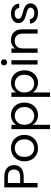

<svg xmlns="http://www.w3.org/2000/svg" viewBox="1456 -2263 1067 4019"><g transform="rotate(-90 1989.5 -253.5)"><path d="M302 -366Q380 -366 415 -400Q450 -434 450 -493Q450 -554 415 -588Q380 -622 302 -622H168V-366ZM543 -493Q543 -453 529.5 -416.5Q516 -380 487 -352Q458 -324 412.5 -307.5Q367 -291 302 -291H168V0H77V-697H302Q363 -697 408.5 -681Q454 -665 484 -637.5Q514 -610 528.5 -573Q543 -536 543 -493Z M1176 -275Q1176 -210 1154 -157.5Q1132 -105 1094 -68Q1056 -31 1004.5 -11Q953 9 895 9Q837 9 787 -11Q737 -31 700.5 -68Q664 -105 643 -157.5Q622 -210 622 -275Q622 -340 643.5 -392Q665 -444 702.5 -481Q740 -518 790.5 -537.5Q841 -557 899 -557Q957 -557 1008 -537.5Q1059 -518 1096 -481Q1133 -444 1154.5 -392Q1176 -340 1176 -275ZM715 -275Q715 -223 730 -184.5Q745 -146 769.5 -121Q794 -96 826.5 -83.5Q859 -71 895 -71Q931 -71 964.5 -83.5Q998 -96 1024.5 -121Q1051 -146 1067 -184.5Q1083 -223 1083 -275Q1083 -327 1067.5 -365Q1052 -403 1026 -428Q1000 -453 966.5 -465.5Q933 -478 898 -478Q862 -478 829 -465.5Q796 -453 770.5 -428Q745 -403 730 -365Q715 -327 715 -275Z M1387 -447Q1399 -469 1418.5 -489Q1438 -509 1464 -524Q1490 -539 1522 -548Q1554 -557 1592 -557Q1647 -557 1694.5 -537Q1742 -517 1777 -480.5Q1812 -444 1832 -392Q1852 -340 1852 -276Q1852 -212 1832 -159.5Q1812 -107 1777 -69.5Q1742 -32 1694.5 -11.5Q1647 9 1592 9Q1554 9 1522.5 -0.5Q1491 -10 1465 -25Q1439 -40 1419.5 -60Q1400 -80 1387 -101V260H1296V-548H1387ZM1759 -276Q1759 -324 1744 -362Q1729 -400 1703.5 -425.5Q1678 -451 1644.5 -464.5Q1611 -478 1573 -478Q1536 -478 1502 -464Q1468 -450 1442.5 -424Q1417 -398 1402 -360.5Q1387 -323 1387 -275Q1387 -227 1402 -189Q1417 -151 1442.5 -124.5Q1468 -98 1502 -84.5Q1536 -71 1573 -71Q1611 -71 1644.5 -85Q1678 -99 1703.5 -125Q1729 -151 1744 -189.5Q1759 -228 1759 -276Z M2063 -447Q2075 -469 2094.5 -489Q2114 -509 2140 -524Q2166 -539 2198 -548Q2230 -557 2268 -557Q2323 -557 2370.5 -537Q2418 -517 2453 -480.5Q2488 -444 2508 -392Q2528 -340 2528 -276Q2528 -212 2508 -159.5Q2488 -107 2453 -69.5Q2418 -32 2370.5 -11.5Q2323 9 2268 9Q2230 9 2198.5 -0.5Q2167 -10 2141 -25Q2115 -40 2095.5 -60Q2076 -80 2063 -101V260H1972V-548H2063ZM2435 -276Q2435 -324 2420 -362Q2405 -400 2379.5 -425.5Q2354 -451 2320.5 -464.5Q2287 -478 2249 -478Q2212 -478 2178 -464Q2144 -450 2118.5 -424Q2093 -398 2078 -360.5Q2063 -323 2063 -275Q2063 -227 2078 -189Q2093 -151 2118.5 -124.5Q2144 -98 2178 -84.5Q2212 -71 2249 -71Q2287 -71 2320.5 -85Q2354 -99 2379.5 -125Q2405 -151 2420 -189.5Q2435 -228 2435 -276Z M2648 -548H2739V0H2648ZM2695 -637Q2667 -637 2648.5 -655.5Q2630 -674 2630 -702Q2630 -730 2648.5 -748.5Q2667 -767 2695 -767Q2721 -767 2739.5 -748.5Q2758 -730 2758 -702Q2758 -674 2739.5 -655.5Q2721 -637 2695 -637Z M3295 -310Q3295 -395 3253 -437Q3211 -479 3142 -479Q3072 -479 3028.5 -435.5Q2985 -392 2985 -303V0H2894V-548H2985V-470Q3012 -513 3058.5 -535.5Q3105 -558 3161 -558Q3209 -558 3250 -543.5Q3291 -529 3321 -499.5Q3351 -470 3368 -426Q3385 -382 3385 -323V0H3295Z M3928 -149Q3928 -115 3914 -86Q3900 -57 3873.5 -36Q3847 -15 3810 -3Q3773 9 3728 9Q3680 9 3640 -3.5Q3600 -16 3570.5 -38.5Q3541 -61 3523.5 -92Q3506 -123 3504 -161H3598Q3602 -121 3635.5 -94.5Q3669 -68 3727 -68Q3781 -68 3810 -91.5Q3839 -115 3839 -149Q3839 -179 3815 -196Q3791 -213 3755 -224Q3719 -235 3677 -245.5Q3635 -256 3599 -274.5Q3563 -293 3539 -323Q3515 -353 3515 -404Q3515 -435 3529 -463Q3543 -491 3569.5 -512Q3596 -533 3633 -545Q3670 -557 3716 -557Q3807 -557 3862.5 -511.5Q3918 -466 3923 -385H3832Q3829 -427 3798.5 -453.5Q3768 -480 3713 -480Q3662 -480 3634 -458.5Q3606 -437 3606 -404Q3606 -372 3629.5 -354Q3653 -336 3688.5 -324Q3724 -312 3765.5 -301.5Q3807 -291 3843 -273.5Q3879 -256 3903 -227Q3927 -198 3928 -149Z"/></g></svg>

Font: Poppins
Style: Regular
Weight: 400
Designer: Ninad Kale (Devanagari), Jonny Pinhorn (Latin)
Foundry: Indian Type Foundry
Version: Version 3.002 2017